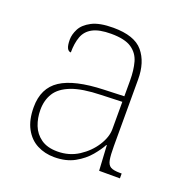

<svg xmlns="http://www.w3.org/2000/svg" viewBox="-104 -639 726 747"><g transform="rotate(20 258.5 -266.0)"><path d="M197 10Q158 10 126 -6.5Q94 -23 75 -58Q56 -93 56 -146Q56 -225 112.5 -262Q169 -299 290 -303L373 -306V-371Q373 -414 364 -446.5Q355 -479 327 -498Q299 -517 242 -517Q193 -517 166 -502.5Q139 -488 129 -460.5Q119 -433 119 -395Q109 -395 103.5 -406Q98 -417 98 -441Q98 -462 110 -485.5Q122 -509 153.5 -525.5Q185 -542 242 -542Q330 -542 365.5 -499.5Q401 -457 401 -386V-110Q401 -73 404.5 -53.5Q408 -34 420 -27Q432 -20 459 -20H466V0H380L374 -104H372Q361 -83 338.5 -56Q316 -29 281 -9.5Q246 10 197 10ZM201 -15Q250 -15 288.5 -40Q327 -65 350 -101Q373 -137 373 -170V-283L287 -280Q209 -278 165 -261Q121 -244 102.5 -214.5Q84 -185 84 -145Q84 -111 95.5 -81.5Q107 -52 133 -33.5Q159 -15 201 -15Z"/></g></svg>

Font: Noto Serif Bengali Thin
Style: Regular
Weight: 250
Version: Version 2.003